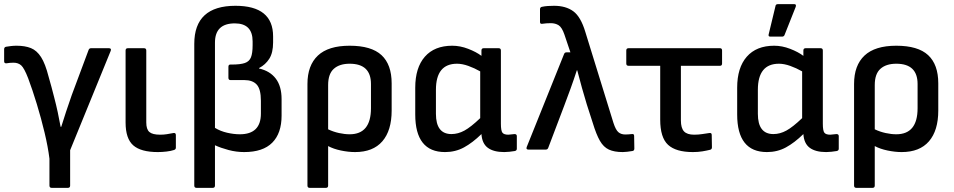

<svg xmlns="http://www.w3.org/2000/svg" viewBox="-24 -723 4612 928"><path d="M226 185Q215 185 215 174V44Q208 -13 191.5 -82Q175 -151 154 -220Q133 -289 112 -345Q93 -394 78.5 -407Q64 -420 41 -420Q25 -420 7 -417Q-4 -416 -4 -427V-485Q-4 -495 5 -497Q16 -499 29.5 -500.5Q43 -502 56 -502Q97 -502 125.5 -490.5Q154 -479 174.5 -447Q195 -415 211 -352Q218 -327 225 -302Q232 -277 238 -252Q247 -218 255 -181Q263 -144 269 -110H272Q283 -145 295.5 -183.5Q308 -222 323 -264L404 -481Q407 -490 416 -490H502Q516 -490 511 -477L315 3V174Q315 185 304 185Z M739 12Q657 12 620 -20.5Q583 -53 583 -131V-479Q583 -490 594 -490H672Q683 -490 683 -479V-131Q683 -98 698 -85Q713 -72 750 -72Q768 -72 783 -74.5Q798 -77 814 -80Q826 -82 826 -70V-9Q826 -1 817 2Q802 7 780.5 9.5Q759 12 739 12Z M926 185Q915 185 915 174V-511Q915 -695 1114 -695Q1296 -695 1296 -547V-518Q1296 -468 1277.5 -439Q1259 -410 1228 -394V-392Q1281 -380 1309 -343Q1337 -306 1337 -244V-164Q1337 -79 1292 -33.5Q1247 12 1156 12Q1118 12 1080.5 2Q1043 -8 1015 -21V174Q1015 185 1004 185ZM1015 -517V-105Q1041 -89 1073.5 -81.5Q1106 -74 1135 -74Q1237 -74 1237 -174V-236Q1237 -292 1217 -314Q1197 -336 1157 -336H1090Q1080 -336 1080 -347V-400Q1080 -411 1089 -411H1096Q1138 -411 1159.5 -418.5Q1181 -426 1189 -446Q1197 -466 1197 -505V-523Q1197 -610 1111 -610Q1015 -610 1015 -517Z M1473 185Q1462 185 1462 174V-317Q1462 -407 1512.5 -454.5Q1563 -502 1666 -502Q1771 -502 1820 -456.5Q1869 -411 1869 -320V-189Q1869 -92 1824 -40Q1779 12 1692 12Q1660 12 1624 4.5Q1588 -3 1562 -17V174Q1562 185 1551 185ZM1562 -312V-98Q1587 -86 1614.5 -80Q1642 -74 1666 -74Q1769 -74 1769 -200V-317Q1769 -415 1666 -415Q1617 -415 1589.5 -390.5Q1562 -366 1562 -312Z M2127 12Q1983 12 1983 -170V-299Q1983 -396 2029.5 -449Q2076 -502 2162 -502Q2200 -502 2239 -487Q2278 -472 2303 -453V-479Q2303 -490 2314 -490H2386Q2397 -490 2397 -479V-125Q2397 -91 2404.5 -81.5Q2412 -72 2433 -72Q2440 -72 2448 -73.5Q2456 -75 2463 -75Q2474 -75 2474 -65V-4Q2474 5 2464 7Q2453 9 2438.5 10.5Q2424 12 2413 12Q2362 12 2334 -8.5Q2306 -29 2303 -75Q2260 -33 2218.5 -10.5Q2177 12 2127 12ZM2083 -173Q2083 -75 2158 -75Q2190 -75 2221 -92Q2252 -109 2297 -152V-378Q2269 -394 2239.5 -404.5Q2210 -415 2185 -415Q2083 -415 2083 -289Z M2986 12Q2945 12 2919 0Q2893 -12 2875.5 -42.5Q2858 -73 2841 -129L2812 -219Q2800 -258 2789 -297.5Q2778 -337 2766 -383H2764Q2749 -337 2734 -295.5Q2719 -254 2703 -212L2626 -9Q2623 0 2614 0H2530Q2517 0 2522 -13L2702 -461Q2705 -470 2714 -470H2733L2704 -556Q2692 -591 2676 -601Q2660 -611 2638 -611Q2617 -611 2597 -608Q2586 -606 2586 -617V-678Q2586 -688 2595 -690Q2609 -693 2624 -694Q2639 -695 2654 -695Q2711 -695 2747 -668.5Q2783 -642 2805 -569L2941 -129Q2952 -95 2965 -84Q2978 -73 2998 -73Q3005 -73 3012.5 -73.5Q3020 -74 3030 -75Q3041 -77 3041 -66L3042 -5Q3042 6 3032 7Q3020 9 3007.5 10.5Q2995 12 2986 12Z M3325 12Q3243 12 3205 -23Q3167 -58 3167 -145V-405H3014Q3003 -405 3003 -416V-479Q3003 -490 3014 -490H3456Q3466 -490 3466 -479V-416Q3466 -405 3456 -405H3267V-141Q3267 -104 3282 -88Q3297 -72 3331 -72Q3352 -72 3370.5 -75Q3389 -78 3404 -80Q3416 -82 3416 -71L3417 -11Q3417 -1 3408 1Q3392 5 3371 8.5Q3350 12 3325 12Z M3683 12Q3539 12 3539 -170V-299Q3539 -396 3585.5 -449Q3632 -502 3718 -502Q3756 -502 3795 -487Q3834 -472 3859 -453V-479Q3859 -490 3870 -490H3942Q3953 -490 3953 -479V-125Q3953 -91 3960.5 -81.5Q3968 -72 3989 -72Q3996 -72 4004 -73.5Q4012 -75 4019 -75Q4030 -75 4030 -65V-4Q4030 5 4020 7Q4009 9 3994.5 10.5Q3980 12 3969 12Q3918 12 3890 -8.5Q3862 -29 3859 -75Q3816 -33 3774.5 -10.5Q3733 12 3683 12ZM3639 -173Q3639 -75 3714 -75Q3746 -75 3777 -92Q3808 -109 3853 -152V-378Q3825 -394 3795.5 -404.5Q3766 -415 3741 -415Q3639 -415 3639 -289ZM3699 -546Q3689 -546 3691 -556L3724 -693Q3725 -703 3736 -703H3815Q3826 -703 3822 -690L3768 -554Q3765 -546 3756 -546Z M4115 185Q4104 185 4104 174V-317Q4104 -407 4154.5 -454.5Q4205 -502 4308 -502Q4413 -502 4462 -456.5Q4511 -411 4511 -320V-189Q4511 -92 4466 -40Q4421 12 4334 12Q4302 12 4266 4.5Q4230 -3 4204 -17V174Q4204 185 4193 185ZM4204 -312V-98Q4229 -86 4256.5 -80Q4284 -74 4308 -74Q4411 -74 4411 -200V-317Q4411 -415 4308 -415Q4259 -415 4231.5 -390.5Q4204 -366 4204 -312Z"/></svg>

Font: Sofia Sans SemiBold
Style: Regular
Weight: 600
Designer: Botio Nikoltchev, Ani Petrova
Foundry: lettersoup
Version: Version 4.101; ttfautohint (v1.8.4.7-5d5b)